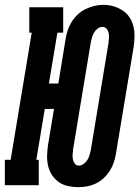

<svg xmlns="http://www.w3.org/2000/svg" viewBox="-44 -765 576 793"><path d="M279 8Q258 8 237 3.5Q216 -1 199.5 -12.5Q183 -24 171.5 -41Q160 -58 155 -78.5Q150 -99 150.5 -120.5Q151 -142 154 -164L179 -315H141L106 -105H116V0H-24V-105H0L87 -630H77V-735H217V-630H193L158 -420H197L227 -604Q230 -623 236 -641Q242 -659 252.5 -675.5Q263 -692 277.5 -705.5Q292 -719 309.5 -727.5Q327 -736 345.5 -740.5Q364 -745 383 -745Q405 -745 425 -739Q445 -733 462 -722Q479 -711 490.5 -694Q502 -677 507 -656.5Q512 -636 511.5 -614.5Q511 -593 508 -571L435 -131Q432 -112 426 -94Q420 -76 409.5 -59.5Q399 -43 384.5 -29.5Q370 -16 352.5 -7.5Q335 1 316.5 4.5Q298 8 279 8ZM282 -81Q292 -81 301.5 -88Q311 -95 317 -104.5Q323 -114 326 -124.5Q329 -135 331 -145L404 -586Q405 -596 406 -607Q407 -618 405 -628Q403 -638 396.5 -646Q390 -654 379 -654Q369 -654 359.5 -647Q350 -640 344.5 -630.5Q339 -621 336 -610.5Q333 -600 331 -590L258 -149Q257 -139 256 -128Q255 -117 257 -107Q259 -97 265 -89Q271 -81 282 -81Z"/></svg>

Font: Iosevka Slab Extrabold
Style: Italic
Weight: 800
Italic angle: -9°
Monospace: yes
Designer: Belleve Invis
Foundry: Belleve Invis
Version: Version 11.1.0; ttfautohint (v1.8.3)